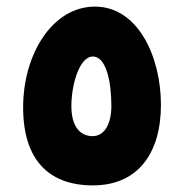

<svg xmlns="http://www.w3.org/2000/svg" viewBox="-20 -561 557 581"><path d="M261 0C398 0 467 -98 467 -244C467 -387 399 -541 267 -541C140 -541 50 -399 50 -236C50 -76 129 0 261 0ZM260 -149C231 -149 196 -168 196 -240C196 -304 220 -390 261 -390C301 -390 317 -315 317 -240C317 -189 298 -149 260 -149Z"/></svg>

Font: Noto Sans Arabic UI ExtraCondensed Extra
Style: Regular
Weight: 800
Width: 3
Designer: Nadine Chahine - Monotype Design Team
Foundry: Monotype Imaging Inc.
Version: Version 1.900